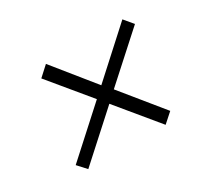

<svg xmlns="http://www.w3.org/2000/svg" viewBox="-81 -551 607 566"><g transform="rotate(-30 222.5 -268.5)"><path d="M384.8 -435.1 410.2 -404.8 259.8 -269 372.1 -130.9 339.8 -102.1 227.1 -238.8 77.1 -103 50.8 -131.8 202.1 -269 90.8 -403.8 124 -434.1 233.9 -297.9Z"/></g></svg>

Font: Unna-Italic
Style: Italic
Weight: 400
Italic angle: -8°
Designer: Jorge de Buen U.
Foundry: Omnibus-Type
Version: Version 2.006;PS 002.006;hotconv 1.0.70;makeotf.lib2.5.58329